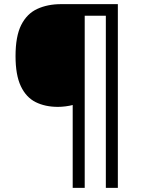

<svg xmlns="http://www.w3.org/2000/svg" viewBox="-20 -780 695 927"><path d="M549 127H491V-704H389V127H331V-273Q316 -269 296.5 -266.5Q277 -264 260 -264Q198 -264 152 -287Q106 -310 80.5 -364Q55 -418 55 -509Q55 -605 82.5 -659.5Q110 -714 160 -737Q210 -760 275 -760H549Z"/></svg>

Font: Noto Sans Lepcha
Style: Regular
Weight: 400
Designer: Monotype Design Team
Foundry: Monotype Imaging Inc.
Version: Version 2.006; ttfautohint (v1.8.4.7-5d5b)